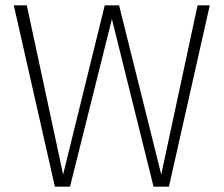

<svg xmlns="http://www.w3.org/2000/svg" viewBox="-20 -704 844 724"><path d="M771 -684H725L588 -46L429 -684H375L218 -46L81 -684H32L187 0H244L402 -632L559 0H617Z"/></svg>

Font: Fira Sans ExtraLight
Style: Regular
Weight: 200
Designer: bBox Type GmbH & Carrois Corporate GbR & Edenspiekermann AG
Foundry: bBox Type GmbH & Carrois Corporate GbR & Edenspiekermann AG
Version: Version 4.300;PS 004.300;hotconv 1.0.88;makeotf.lib2.5.64775